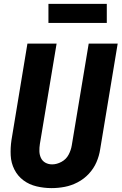

<svg xmlns="http://www.w3.org/2000/svg" viewBox="-20 -959 625 987"><path d="M245 8Q279 8 313 1.5Q347 -5 379.5 -22Q412 -39 437 -66Q462 -93 476 -125.5Q490 -158 495 -192L585 -735H436L349 -212Q345 -187 332.5 -163.5Q320 -140 296 -127Q272 -114 248 -114Q229 -114 213.5 -122.5Q198 -131 190.5 -147Q183 -163 182.5 -181.5Q182 -200 185 -219L271 -735H121L39 -239Q33 -199 35 -160Q37 -121 54 -87.5Q71 -54 100.5 -32Q130 -10 168 -1Q206 8 245 8ZM229 -841H529V-939H229Z"/></svg>

Font: Iosevka Sparkle Heavy
Style: Italic
Weight: 900
Italic angle: -9°
Designer: Belleve Invis
Foundry: Belleve Invis
Version: Version 4.5.0; ttfautohint (v1.8.3)